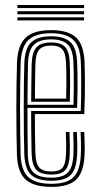

<svg xmlns="http://www.w3.org/2000/svg" viewBox="-20 -725 392 752"><path d="M181.5 7Q113.8 7 81.3 -20.9Q48.8 -48.9 46.3 -118.4Q45.3 -153.8 44.7 -199.9Q44 -246 44 -295.9Q44 -345.7 44.7 -393.5Q45.3 -441.3 46.5 -480Q49.2 -547.6 80.4 -577.3Q111.6 -607 180.7 -607Q245.6 -607 276.9 -579.1Q308.2 -551.1 311.1 -482.1Q311.7 -468.3 312.1 -447.1Q312.5 -425.9 312.5 -399.2Q312.6 -372.4 312.1 -341.7Q311.6 -311 310.1 -278.3H116.5Q116.6 -250.1 116.8 -223.3Q117.1 -196.5 117.5 -171.5Q118 -146.5 118.7 -123.3Q120 -84.7 133.6 -69Q147.3 -53.4 181.5 -53.4Q212.6 -53.4 224.8 -67.9Q236.9 -82.4 238.7 -121.9Q239.4 -137.4 239.1 -159.8Q238.9 -182.1 237.7 -208H252.2Q253.4 -181 253.6 -159.3Q253.9 -137.6 253.2 -121.3Q251.3 -75.9 235.4 -58.6Q219.5 -41.3 181.5 -41.3Q140.2 -41.3 122.8 -59.3Q105.4 -77.3 103.9 -122Q103.4 -143.4 102.9 -172.4Q102.5 -201.4 102.2 -232.5Q102 -263.5 102 -290.3H296.3Q297.4 -320.4 297.8 -348.8Q298.2 -377.3 298.1 -402.5Q298 -427.6 297.6 -447.9Q297.2 -468.2 296.6 -481.8Q293.8 -546 265.3 -570.4Q236.7 -594.9 180.7 -594.9Q117.7 -594.9 90.5 -567.4Q63.3 -539.9 61 -479.3Q59.7 -439.9 59.1 -392.6Q58.5 -345.3 58.5 -296.2Q58.5 -247.2 59.2 -201.5Q59.8 -155.8 60.7 -119.5Q62.9 -56.4 91.5 -30.7Q120.1 -5.1 181.5 -5.1Q241.7 -5.1 267.7 -30.8Q293.8 -56.6 296.6 -119.1Q297.1 -130.3 297.2 -144.7Q297.3 -159.1 296.9 -175.3Q296.5 -191.6 295.6 -208H310.1Q311.3 -185.8 311.7 -161.8Q312.1 -137.7 311.1 -118.5Q308.2 -50.4 278.6 -21.7Q249 7 181.5 7ZM181.5 -17.1Q126.5 -17.1 101.9 -40.2Q77.3 -63.3 75.2 -120.1Q74 -158.4 73.5 -205.6Q73 -252.7 73 -302.1Q73 -351.5 73.6 -397.2Q74.2 -442.9 75.3 -478.1Q77.5 -536.3 102.7 -559.6Q127.9 -582.9 180.7 -582.9Q230.3 -582.9 255 -561Q279.7 -539.1 282.1 -481.2Q282.9 -466.1 283.4 -439.4Q283.9 -412.6 283.7 -377.6Q283.5 -342.7 282.1 -302.4H87.6Q87.5 -250.4 87.8 -209.6Q88.1 -168.9 89 -121.1Q89.8 -71.5 110.3 -50.3Q130.8 -29.2 181.5 -29.2Q226.2 -29.2 245.7 -48.9Q265.2 -68.6 267.6 -120.2Q268.3 -137 268.1 -159.6Q267.8 -182.1 266.6 -208H281.1Q282.3 -183.4 282.6 -160.5Q282.9 -137.6 282.1 -119.7Q279.5 -62.7 257.1 -39.9Q234.7 -17.1 181.5 -17.1ZM87.6 -314.5H267.9Q269 -349.5 269 -382.1Q269.1 -414.6 268.7 -440.4Q268.4 -466.2 267.6 -480.7Q265.5 -531.9 244.6 -551.3Q223.7 -570.8 180.7 -570.8Q135 -570.8 113.3 -550.3Q91.6 -529.8 89.7 -477.5Q88.9 -449.7 88.4 -404.7Q87.9 -359.6 87.6 -314.5ZM102.1 -326.6Q102.3 -348.2 102.5 -373.2Q102.6 -398.3 103.1 -424.7Q103.6 -451.1 104.2 -476.7Q105.9 -522.4 123.6 -540.5Q141.2 -558.7 180.7 -558.7Q218.4 -558.7 234.9 -541.1Q251.4 -523.5 253.2 -479.7Q253.7 -467.7 254.1 -445Q254.6 -422.4 254.5 -392.1Q254.5 -361.8 253.5 -326.6ZM116.8 -338.7H239.1Q239.9 -369.6 240 -397.6Q240 -425.6 239.6 -447Q239.1 -468.4 238.7 -479.3Q237 -517.4 223.7 -532Q210.5 -546.6 180.7 -546.6Q148.1 -546.6 134.1 -531.1Q120 -515.6 118.7 -476.2Q118.3 -455.6 117.8 -433.8Q117.4 -412.1 117.1 -388.5Q116.9 -364.9 116.8 -338.7ZM48.1 -693.3V-705.4H309.3V-693.3ZM48.1 -645V-657.1H309.3V-645ZM48.1 -669.2V-681.2H309.3V-669.2Z"/></svg>

Font: Big Shoulders Inline Thin
Style: Regular
Weight: 100
Designer: Patric King
Foundry: XO Type Co
Version: Version 2.002